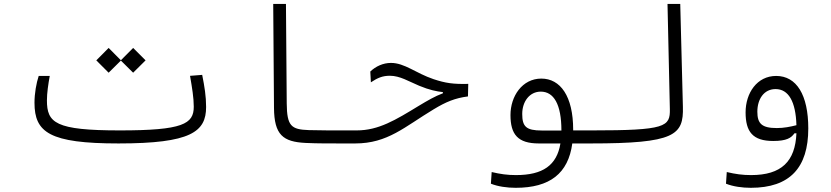

<svg xmlns="http://www.w3.org/2000/svg" viewBox="-20 -713 4142 957"><path d="M570.8 2C931.6 2 1007.3 -56.2 1007.3 -179.7C1007.3 -233.9 999.5 -280.8 987.8 -339.8L927.2 -335C937.5 -275.4 945.8 -225.6 945.8 -181.2C945.8 -95.2 891.6 -63 577.1 -63C255.4 -63 213.9 -100.6 213.9 -212.9C213.9 -249 220.7 -294.9 228 -334.5H172.9C161.1 -298.8 151.9 -247.6 151.9 -200.7C151.9 -52.7 227.5 2 570.8 2ZM643.6 -350.6 705.6 -412.1 643.6 -474.1 582.5 -412.6 521.5 -474.1 460 -412.1 521.5 -350.6 582.5 -411.1Z M1752 2C1769.5 2 1778.3 -9.3 1778.3 -33.7C1778.3 -53.7 1770 -63 1757.8 -63C1739.7 -63 1723.1 -63 1707 -63C1631.3 -63 1573.7 -63 1519.5 -64.5C1431.2 -67.4 1410.2 -85 1409.2 -197.3L1405.3 -693.4H1341.8L1345.7 -175.3C1346.7 -41 1390.1 -5.9 1503.9 -0.5C1563.5 2.4 1630.4 2 1702.1 2C1718.8 2 1735.4 2 1752 2Z M1750.5 2C1912.6 2 1996.1 -80.6 2142.1 -168.5C2202.6 -205.1 2248 -224.1 2312.5 -232.4L2314 -294.9C2238.8 -293 2200.2 -298.8 2141.1 -318.4C2052.7 -348.1 1997.1 -399.4 1928.7 -399.4C1889.6 -399.4 1852.5 -382.3 1825.7 -356.4L1828.6 -302.7C1862.3 -325.2 1887.2 -335.4 1923.3 -335.4C1973.6 -335.4 2017.6 -307.1 2069.3 -285.6C2120.6 -264.2 2156.7 -257.3 2187.5 -253.9V-248C2147 -232.9 2112.3 -212.4 2067.4 -185.5C1951.2 -114.7 1867.2 -63 1757.8 -63C1735.8 -63 1723.6 -52.7 1723.6 -31.2C1723.6 -7.3 1734.9 2 1750.5 2Z M2550.3 223.1C2720.7 223.1 2812.5 151.4 2832.5 2H2922.4C2958 2 2972.2 -4.4 2972.2 -31.2C2972.2 -56.2 2963.9 -63 2929.7 -63H2836.9C2836.9 -64 2836.9 -65.4 2836.9 -66.4C2836.9 -233.9 2772.9 -321.3 2678.2 -321.3C2583 -321.3 2524.4 -233.4 2524.4 -139.6C2524.4 -43 2561 2 2665.5 2H2773.4C2755.4 110.8 2686 159.7 2551.8 159.7C2509.3 159.7 2474.1 154.8 2430.7 144.5L2426.8 202.6C2461.9 216.8 2507.8 223.1 2550.3 223.1ZM2778.3 -62.5C2751.5 -62.5 2726.1 -62.5 2704.6 -62.5C2695.8 -62.5 2687.5 -62.5 2680.2 -62.5C2602.1 -62.5 2583 -82.5 2583 -145C2583 -207.5 2620.1 -256.3 2675.3 -256.3C2740.2 -256.3 2778.3 -193.4 2778.3 -62.5Z M2923.8 2C3344.2 2 3387.7 -39.1 3383.8 -180.7L3370.6 -693.4H3307.1L3318.8 -169.4C3320.8 -81.1 3297.9 -63 2929.7 -63C2910.2 -63 2896.5 -56.2 2896.5 -31.2C2896.5 -8.8 2904.8 2 2923.8 2Z M3722.2 223.1C3917 223.1 4008.8 123 4008.8 -72.8C4008.8 -240.2 3950.2 -334.5 3848.6 -334.5C3753.4 -334.5 3696.3 -249.5 3696.3 -152.8C3696.3 -56.2 3731.9 -10.3 3834 -10.3C3900.9 -10.3 3924.3 -25.9 3939.5 -48.3L3949.7 -48.8C3943.8 91.8 3875 159.7 3723.6 159.7C3681.2 159.7 3646 154.8 3602.5 144.5L3598.6 202.6C3633.8 216.8 3679.7 223.1 3722.2 223.1ZM3949.7 -88.9C3918.5 -81.1 3887.2 -74.7 3852.1 -74.7C3777.3 -74.7 3754.9 -96.7 3754.9 -156.2C3754.9 -218.8 3787.6 -269 3845.7 -269C3910.2 -269 3946.3 -207 3949.7 -88.9Z"/></svg>

Font: Cascadia Code PL Light
Style: Regular
Weight: 300
Monospace: yes
Designer: Aaron Bell
Foundry: Saja Typeworks
Version: Version 2404.023